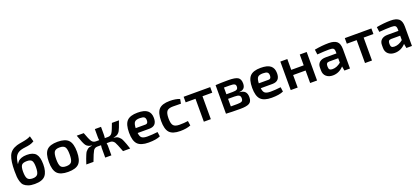

<svg xmlns="http://www.w3.org/2000/svg" viewBox="52 -1913 6745 3101"><g transform="rotate(-20 3425.0 -363.0)"><path d="M486 -739 512 -644Q474 -621 437 -612Q400 -603 356 -598Q312 -593 282 -584Q186 -557 164 -458Q154 -420 151 -385H153Q170 -412 187.5 -429.5Q205 -447 243 -461Q281 -475 335 -475Q444 -475 489.5 -420.5Q535 -366 535 -242Q535 -113 483 -50.5Q431 12 299 12Q233 12 188 -4.5Q143 -21 118 -45.5Q93 -70 80 -114.5Q67 -159 64 -197Q61 -235 61 -297Q61 -466 97 -553.5Q133 -641 242 -675Q269 -684 352.5 -697.5Q436 -711 486 -739ZM303 -380Q232 -380 209.5 -349Q187 -318 187 -240Q187 -151 211 -118Q235 -85 298 -85Q360 -85 384 -118Q408 -151 408 -239Q408 -322 386 -351Q364 -380 303 -380Z M874 13Q742 13 687 -45.5Q632 -104 632 -245Q632 -386 687 -445Q742 -504 874 -504Q1006 -504 1061 -445Q1116 -386 1116 -245Q1116 -104 1061.5 -45.5Q1007 13 874 13ZM759 -245Q759 -151 783 -117.5Q807 -84 874 -84Q941 -84 965.5 -117.5Q990 -151 990 -245Q990 -340 965.5 -373.5Q941 -407 874 -407Q807 -407 783 -373.5Q759 -340 759 -245Z M1750 -255Q1778 -251 1797.5 -245.5Q1817 -240 1834 -224.5Q1851 -209 1862 -195.5Q1873 -182 1887.5 -147.5Q1902 -113 1912 -85.5Q1922 -58 1941 0H1818Q1765 -140 1747 -169Q1721 -209 1677 -211Q1675 -211 1673 -211H1613Q1618 -186 1618 -167V0H1512V-167Q1512 -186 1517 -211H1453Q1407 -210 1384 -173.5Q1361 -137 1310 0H1187Q1207 -61 1216 -86Q1225 -111 1240 -147Q1255 -183 1265 -195.5Q1275 -208 1292.5 -224Q1310 -240 1329.5 -245.5Q1349 -251 1377 -255V-258Q1307 -266 1278.5 -306Q1250 -346 1207 -472Q1203 -484 1201 -490H1321Q1363 -374 1388 -336Q1413 -298 1460 -298H1517Q1512 -322 1512 -355V-490H1618V-355Q1618 -322 1613 -298H1667Q1715 -298 1739.5 -336Q1764 -374 1805 -490H1926Q1880 -357 1861 -325Q1831 -274 1774 -262Q1763 -259 1750 -258Z M2271 -87Q2346 -87 2447 -99L2458 -21Q2388 12 2256 12Q2123 12 2067 -47Q2011 -106 2011 -246Q2011 -389 2066 -446.5Q2121 -504 2248 -504Q2365 -504 2417.5 -461.5Q2470 -419 2470 -334Q2472 -194 2340 -194H2140Q2147 -130 2176 -108.5Q2205 -87 2271 -87ZM2253 -408Q2188 -408 2164 -381.5Q2140 -355 2137 -279H2306Q2350 -279 2350 -336Q2350 -376 2329 -392Q2308 -408 2253 -408Z M2802 -504Q2904 -504 2973 -476L2959 -400Q2909 -402 2822 -402Q2747 -402 2718 -369Q2689 -336 2689 -246Q2689 -155 2718 -121.5Q2747 -88 2822 -88Q2903 -88 2969 -98L2981 -18Q2907 12 2801 12Q2670 12 2616 -46Q2562 -104 2562 -246Q2562 -388 2616.5 -446Q2671 -504 2802 -504Z M3495 -490V-394H3327V0H3207V-394H3038V-490Z M3910 -251Q3976 -246 4005 -214Q4034 -182 4034 -121Q4034 -47 3988.5 -20Q3943 7 3833 7Q3677 7 3587 1V-490Q3667 -496 3805 -496Q3924 -496 3969.5 -468.5Q4015 -441 4015 -365Q4015 -312 3990 -285Q3965 -258 3910 -254ZM3800 -407H3701V-292H3809Q3861 -292 3881.5 -305Q3902 -318 3902 -353Q3902 -384 3880 -395.5Q3858 -407 3800 -407ZM3813 -83Q3869 -83 3890.5 -96Q3912 -109 3912 -147Q3912 -184 3889.5 -198.5Q3867 -213 3809 -213H3701V-83Z M4387 -87Q4462 -87 4563 -99L4574 -21Q4504 12 4372 12Q4239 12 4183 -47Q4127 -106 4127 -246Q4127 -389 4182 -446.5Q4237 -504 4364 -504Q4481 -504 4533.5 -461.5Q4586 -419 4586 -334Q4588 -194 4456 -194H4256Q4263 -130 4292 -108.5Q4321 -87 4387 -87ZM4369 -408Q4304 -408 4280 -381.5Q4256 -355 4253 -279H4422Q4466 -279 4466 -336Q4466 -376 4445 -392Q4424 -408 4369 -408Z M5034 -490H5153V0H5034V-215H4820V0H4700V-490H4820V-304H5034Z M5534 -504Q5629 -504 5674 -466Q5719 -428 5719 -333V0H5623L5610 -75Q5531 11 5423 11Q5354 11 5311 -26.5Q5268 -64 5268 -131V-181Q5268 -240 5306 -272Q5344 -304 5413 -304H5597V-334Q5596 -376 5578 -390Q5560 -404 5507 -404Q5431 -404 5301 -394L5290 -480Q5419 -504 5534 -504ZM5389 -147Q5389 -115 5404 -101Q5419 -87 5453 -87Q5527 -87 5597 -145V-221H5441Q5412 -220 5400.5 -206Q5389 -192 5389 -166Z M6265 -490V-394H6097V0H5977V-394H5808V-490Z M6599 -504Q6694 -504 6739 -466Q6784 -428 6784 -333V0H6688L6675 -75Q6596 11 6488 11Q6419 11 6376 -26.5Q6333 -64 6333 -131V-181Q6333 -240 6371 -272Q6409 -304 6478 -304H6662V-334Q6661 -376 6643 -390Q6625 -404 6572 -404Q6496 -404 6366 -394L6355 -480Q6484 -504 6599 -504ZM6454 -147Q6454 -115 6469 -101Q6484 -87 6518 -87Q6592 -87 6662 -145V-221H6506Q6477 -220 6465.5 -206Q6454 -192 6454 -166Z"/></g></svg>

Font: Exo 2 Semi Bold
Style: Regular
Weight: 600
Designer: Natanael Gama
Version: Version 1.001;PS 001.001;hotconv 1.0.88;makeotf.lib2.5.64775